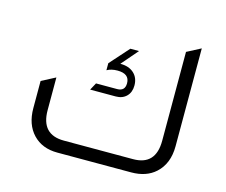

<svg xmlns="http://www.w3.org/2000/svg" viewBox="-93 -771 1054 897"><g transform="rotate(15 434.0 -322.5)"><path d="M711 -610 778 -645V-172Q778 -87 726 -40Q682 0 609 0H252Q178 0 134 -46.5Q90 -93 90 -172V-303L157 -338V-180Q157 -62 267 -62H602Q711 -62 711 -180ZM430 -477Q471 -477 495 -455Q519 -433 519 -396Q519 -363 499.5 -343.5Q480 -324 448 -324H324L343 -359H445Q483 -359 483 -397Q483 -443 425 -443Q395 -443 374 -431V-465L456 -557H498L429 -477Z"/></g></svg>

Font: Space Grotesk
Style: Regular
Weight: 400
Designer: Florian Karsten
Foundry: Florian Karsten
Version: Version 2.000